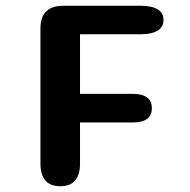

<svg xmlns="http://www.w3.org/2000/svg" viewBox="-20 -639 659 667"><path d="M548 -569.5Q548 -545.5 527.8 -532.8Q507.5 -520 468.5 -520H258V-313H440.5Q507.5 -313 507.5 -263Q507.5 -213.5 440.5 -213.5H258V-71.5Q258 8 189.5 8Q120.5 8 120.5 -71.5V-540Q120.5 -619 200 -619H468.5Q507.5 -619 527.8 -606.5Q548 -594 548 -569.5Z"/></svg>

Font: Sono ExtraLight Monospace SemiBold
Style: Regular
Weight: 600
Version: Version 2.112